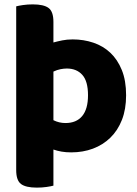

<svg xmlns="http://www.w3.org/2000/svg" viewBox="-20 -681 627 877"><path d="M305 15Q281 15 261 11.5Q241 8 224 2V167Q213 170 192.5 173Q172 176 148 176Q98 176 76 159.5Q54 143 54 96V-652Q65 -655 85.5 -658Q106 -661 130 -661Q180 -661 202 -644.5Q224 -628 224 -581V-487Q242 -492 264 -496.5Q286 -501 312 -501Q362 -501 406.5 -486Q451 -471 484 -440Q517 -409 536.5 -361Q556 -313 556 -246Q556 -182 537 -133.5Q518 -85 484 -52Q450 -19 404.5 -2Q359 15 305 15ZM279 -119Q329 -119 355.5 -151Q382 -183 382 -246Q382 -310 356 -339Q330 -368 285 -368Q272 -368 256.5 -365Q241 -362 224 -354V-132Q250 -119 279 -119Z"/></svg>

Font: Baloo Paaji 2 ExtraBold
Style: Regular
Weight: 800
Designer: Shuchita Grover, Noopur Datye and Ek Type
Foundry: Ek Type
Version: Version 1.640;hotconv 1.0.111;makeotfexe 2.5.65597; ttfautoh